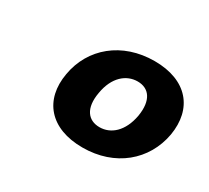

<svg xmlns="http://www.w3.org/2000/svg" viewBox="-80 -834 639 588"><g transform="rotate(30 239.0 -540.0)"><path d="M306 -630C346 -630 370 -600 360 -540C349 -480 314 -450 274 -450C234 -450 209 -480 220 -540C230 -600 266 -630 306 -630ZM320 -710C205 -710 122 -640 105 -540C87 -440 145 -370 260 -370C375 -370 457 -440 475 -540C492 -640 435 -710 320 -710Z"/></g></svg>

Font: Scada
Style: Bold Italic
Weight: 700
Designer: Jovanny Lemonad
Foundry: Jovanny Lemonad
Version: Version 3.005